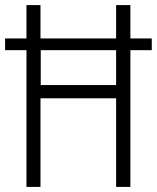

<svg xmlns="http://www.w3.org/2000/svg" viewBox="-21 -734 616 754"><path d="M83 0V-537H-1V-583H83V-714H138V-583H435V-714H491V-583H575V-537H491V0H435V-348H138V0ZM139 -400H435V-537H139Z"/></svg>

Font: Noto Sans Telugu Condensed Light
Style: Regular
Weight: 300
Width: 3
Designer: Jelle Bosma - Monotype Design Team
Foundry: Monotype Imaging Inc.
Version: Version 2.005; ttfautohint (v1.8.4.7-5d5b)